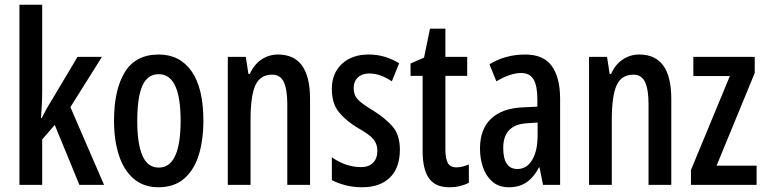

<svg xmlns="http://www.w3.org/2000/svg" viewBox="-20 -780 3232 810"><path d="M158 -397Q158 -367 156.5 -338.5Q155 -310 153 -282H156Q165 -300 174 -316.5Q183 -333 192 -347L307 -540H410L277 -328L419 0H315L211 -253L158 -192V0H62V-760H158Z M838 -271Q838 -189 818.5 -126Q799 -63 757 -26.5Q715 10 648 10Q586 10 544 -26Q502 -62 481.5 -125.5Q461 -189 461 -271Q461 -401 506.5 -475.5Q552 -550 650 -550Q739 -550 788.5 -479Q838 -408 838 -271ZM559 -270Q559 -173 581 -123Q603 -73 650 -73Q742 -73 742 -271Q742 -467 650 -467Q602 -467 580.5 -418Q559 -369 559 -270Z M1153 -550Q1288 -550 1288 -363V0H1192V-341Q1192 -402 1177.5 -433.5Q1163 -465 1128 -465Q1078 -465 1057.5 -420.5Q1037 -376 1037 -274V0H941V-540H1017L1028 -468H1034Q1051 -507 1082.5 -528.5Q1114 -550 1153 -550Z M1667 -149Q1667 -72 1625 -31Q1583 10 1508 10Q1470 10 1437.5 1.5Q1405 -7 1380 -20V-117Q1403 -99 1436 -87Q1469 -75 1503 -75Q1535 -75 1553.5 -93Q1572 -111 1572 -145Q1572 -173 1554.5 -193.5Q1537 -214 1490 -240Q1440 -270 1410 -306.5Q1380 -343 1380 -405Q1380 -471 1422.5 -510.5Q1465 -550 1535 -550Q1571 -550 1603 -540.5Q1635 -531 1664 -513L1633 -437Q1611 -452 1587 -461Q1563 -470 1538 -470Q1507 -470 1489.5 -453Q1472 -436 1472 -408Q1472 -379 1489.5 -360.5Q1507 -342 1555 -313Q1605 -282 1636 -246.5Q1667 -211 1667 -149Z M1906 -74Q1919 -74 1932 -77.5Q1945 -81 1958 -86V-9Q1941 0 1920.5 5Q1900 10 1875 10Q1817 10 1790 -27.5Q1763 -65 1763 -142V-460H1712V-512L1769 -537L1794 -659H1859V-540H1951V-460H1859V-150Q1859 -112 1869 -93Q1879 -74 1906 -74Z M2196 -550Q2273 -550 2308 -501.5Q2343 -453 2343 -362V0H2271L2256 -74H2254Q2232 -32 2201.5 -11Q2171 10 2127 10Q2085 10 2058 -13Q2031 -36 2018 -73Q2005 -110 2005 -153Q2005 -235 2051.5 -279Q2098 -323 2184 -327L2247 -330V-361Q2247 -418 2231 -445Q2215 -472 2178 -472Q2134 -472 2074 -437L2045 -509Q2112 -550 2196 -550ZM2203 -260Q2103 -254 2103 -156Q2103 -67 2163 -67Q2202 -67 2225 -105Q2248 -143 2248 -209V-263Z M2677 -550Q2812 -550 2812 -363V0H2716V-341Q2716 -402 2701.5 -433.5Q2687 -465 2652 -465Q2602 -465 2581.5 -420.5Q2561 -376 2561 -274V0H2465V-540H2541L2552 -468H2558Q2575 -507 2606.5 -528.5Q2638 -550 2677 -550Z M3172 0H2895V-63L3059 -459H2905V-540H3164V-472L3003 -81H3172Z"/></svg>

Font: Noto Sans Lao Looped ExtraCondensed Medium
Style: Regular
Weight: 500
Width: 2
Designer: Mark Frömberg, Ben Mitchell
Foundry: The Fontpad Ltd
Version: Version 1.002; ttfautohint (v1.8.4.7-5d5b)